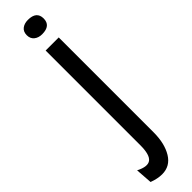

<svg xmlns="http://www.w3.org/2000/svg" viewBox="-327 -639 757 757"><g transform="rotate(-45 52.0 -260.5)"><path d="M18 142Q-7 142 -36 131L-41 61Q0 82 19 67.5Q38 53 38 1V-528H111V1Q111 63 87 102.5Q63 142 18 142ZM74 -583Q54 -583 41 -593.5Q28 -604 28 -623Q28 -643 41 -653Q54 -663 74 -663Q122 -663 122 -623Q122 -583 74 -583Z"/></g></svg>

Font: Bricolage Grotesque 96pt Condensed Light
Style: Regular
Weight: 300
Width: 3
Designer: Mathieu Triay
Foundry: Atelier Triay
Version: Version 1.001; ttfautohint (v1.8.4.7-5d5b);gftools[0.9.33.de